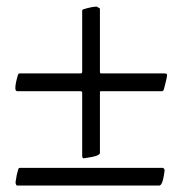

<svg xmlns="http://www.w3.org/2000/svg" viewBox="-20 -578 561 592"><path d="M479.5 -60.5Q480.5 -60.5 481.9 -60.5Q483.4 -60.5 485.8 -57.6Q488.3 -54.7 487.3 -49.8Q485.4 -36.1 483.4 -27.3Q481.4 -18.6 479.5 -14.6Q477.5 -10.7 476.6 -9.3Q475.6 -7.8 473.6 -6.8L471.7 -5.9H34.2Q33.2 -5.9 32.2 -5.9Q31.2 -5.9 29.3 -9.3Q27.3 -12.7 28.3 -18.6Q31.2 -40 36.1 -55.7Q37.1 -58.6 38.6 -59.6Q40 -60.5 41 -60.5H43ZM288.1 -293.9V-106.4Q288.1 -96.7 244.1 -90.8Q242.2 -90.8 240.7 -90.3Q239.3 -89.8 238.3 -89.8Q233.4 -89.8 233.4 -97.7V-292Q233.4 -296.9 227.5 -296.9H33.2Q27.3 -296.9 27.3 -306.6Q27.3 -320.3 35.2 -346.7Q36.1 -349.6 37.6 -350.6Q39.1 -351.6 41 -351.6H42H228.5Q233.4 -351.6 233.4 -357.4V-543Q232.4 -547.9 238.3 -549.8Q264.6 -557.6 278.3 -557.6L288.1 -551.8V-356.4Q288.1 -351.6 292 -351.6H487.3Q495.1 -351.6 495.1 -346.7Q495.1 -338.9 485.4 -302.7Q484.4 -299.8 482.9 -298.3Q481.4 -296.9 480.5 -296.9H478.5H292Q288.1 -296.9 288.1 -293.9Z"/></svg>

Font: Crimson Text
Style: Roman
Weight: 400
Version: Version 0.13